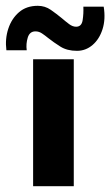

<svg xmlns="http://www.w3.org/2000/svg" viewBox="-42 -641 379 661"><path d="M72 -437H212V0H72ZM223 -466Q189 -466 166 -480.5Q143 -495 124 -510Q113 -519 102.5 -526Q92 -533 80 -533Q60 -533 53.5 -511.5Q47 -490 50 -468H-20Q-25 -507 -13.5 -542Q-2 -577 23.5 -599Q49 -621 88 -621Q113 -621 133 -607Q153 -593 170 -579Q184 -567 196 -558Q208 -549 220 -549Q239 -549 242.5 -571.5Q246 -594 245 -618H315Q322 -575 311 -540.5Q300 -506 276.5 -486Q253 -466 223 -466Z"/></svg>

Font: Reem Kufi Ink
Style: Bold
Weight: 700
Designer: Khaled Hosny
Version: Version 1.002